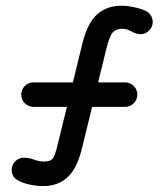

<svg xmlns="http://www.w3.org/2000/svg" viewBox="-20 -630 559 655"><path d="M42.2 -14.2Q20 -25.2 20 -50.5Q20 -68.5 32.9 -80.6Q45.8 -92.8 63.2 -92Q82.8 -90.8 98 -84.9Q113.2 -79 127.2 -79Q143.8 -79 152.2 -82.9Q160.8 -86.8 166.4 -100.9Q172 -115 179 -146L260.8 -480.5Q278.2 -551.8 311.5 -581.1Q344.8 -610.5 393.8 -610.5Q413.8 -610.5 437.2 -605.5Q460.8 -600.5 477.2 -593Q487.5 -588 494.2 -577.8Q501 -567.5 501 -555Q501 -537.8 488.1 -525.2Q475.2 -512.8 457.8 -513.2Q442.5 -514.8 427.2 -523.2Q412 -531.8 398.2 -531.8Q374.5 -531.8 363.8 -518.4Q353 -505 341.8 -459.5L260 -125.5Q243.2 -55.2 210.4 -25.2Q177.5 4.8 127.2 4.8Q104 4.8 80.4 -0.5Q56.8 -5.8 42.2 -14.2ZM406.5 -349Q424 -349 436.2 -336.8Q448.5 -324.5 448.5 -307.2Q448.5 -289.8 436.2 -277.6Q424 -265.5 406.5 -265.5H94.5Q77 -265.5 64.8 -277.6Q52.5 -289.8 52.5 -307.2Q52.5 -324.5 64.8 -336.8Q77 -349 94.5 -349Z"/></svg>

Font: Libertine-Super Thin
Style: Regular
Weight: 100
Designer: Bastien Sozeau
Foundry: NBR — Bastien Sozeau
Version: Version 2.003;gftools[0.9.33]